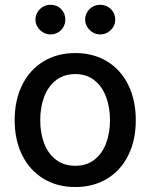

<svg xmlns="http://www.w3.org/2000/svg" viewBox="-20 -754 614 785"><path d="M40 -262.7Q40 -344.7 70.8 -406.7Q101.6 -468.8 157.7 -502.9Q213.9 -537.1 288.1 -537.1Q361.8 -537.1 418 -502.9Q474.1 -468.8 504.6 -406.5Q535.2 -344.2 535.2 -262.7Q535.2 -181.2 504.6 -119.4Q474.1 -57.6 418 -23.4Q361.8 10.7 288.1 10.7Q213.9 10.7 157.7 -23.4Q101.6 -57.6 70.8 -119.4Q40 -181.2 40 -262.7ZM429.7 -262.7Q429.7 -314.9 413.8 -357.7Q397.9 -400.4 366 -425.8Q334 -451.2 288.1 -451.2Q241.2 -451.2 208.7 -425.8Q176.3 -400.4 160.4 -357.7Q144.5 -314.9 144.5 -262.7Q144.5 -210.4 160.4 -168.2Q176.3 -126 208.7 -101.1Q241.2 -76.2 288.1 -76.2Q334.5 -76.2 366.2 -101.1Q397.9 -126 413.8 -168.2Q429.7 -210.4 429.7 -262.7ZM125 -673.8Q125 -690.4 133.3 -704.3Q141.6 -718.3 155.8 -726.3Q169.9 -734.4 186.5 -734.4Q212.9 -734.4 230 -717Q247.1 -699.7 247.1 -673.8Q247.1 -657.7 239.3 -643.8Q231.4 -629.9 217.5 -621.6Q203.6 -613.3 186.5 -613.3Q170.4 -613.3 156.2 -621.6Q142.1 -629.9 133.5 -644Q125 -658.2 125 -673.8ZM328.1 -673.8Q328.1 -690.4 336.4 -704.3Q344.7 -718.3 358.9 -726.3Q373 -734.4 389.6 -734.4Q415.5 -734.4 433.3 -716.8Q451.2 -699.2 451.2 -673.8Q451.2 -657.7 442.9 -643.8Q434.6 -629.9 420.4 -621.6Q406.2 -613.3 389.6 -613.3Q373.5 -613.3 359.4 -621.6Q345.2 -629.9 336.7 -644Q328.1 -658.2 328.1 -673.8Z"/></svg>

Font: Pretendard Std Medium
Style: Regular
Weight: 500
Designer: Base glyphs from Inter by Rasmus Andersson; Hangeul glyphs from Noto Sans CJK(Source Han Sans) by Jang Soo-young and Kan
Foundry: Kil Hyung-jin
Version: Version 1.309